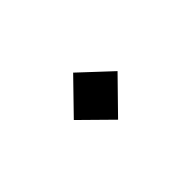

<svg xmlns="http://www.w3.org/2000/svg" viewBox="-17 -551 621 621"><g transform="rotate(45 293.0 -241.0)"><path d="M297.9 -135.3 188 -242.2 286.1 -347.2 398.4 -237.3Z"/></g></svg>

Font: Cascadia Mono
Style: Regular
Weight: 400
Monospace: yes
Designer: Aaron Bell
Foundry: Saja Typeworks
Version: Version 2404.023